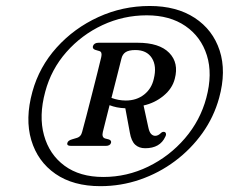

<svg xmlns="http://www.w3.org/2000/svg" viewBox="-20 -774 784 658"><path d="M324 -136Q231 -136 170 -178.2Q109 -220.5 87.2 -293.8Q65.5 -367 91 -459.5Q114.5 -545 174.2 -611.2Q234 -677.5 317 -715.5Q400 -753.5 493 -753.5Q585 -753.5 647.2 -712.8Q709.5 -672 732.8 -600.8Q756 -529.5 731 -438.5Q713 -373 673.8 -318Q634.5 -263 579.8 -222Q525 -181 459.8 -158.5Q394.5 -136 324 -136ZM334 -167.5Q415 -167.5 488 -203Q561 -238.5 613.8 -300Q666.5 -361.5 687 -438.5Q709 -520.5 689 -584.2Q669 -648 615.5 -684.8Q562 -721.5 483 -721.5Q403 -721.5 331.2 -688Q259.5 -654.5 207.5 -595.5Q155.5 -536.5 135 -459.5Q112.5 -376.5 130.8 -310.5Q149 -244.5 201.2 -206Q253.5 -167.5 334 -167.5ZM579 -504Q570.5 -470.5 540.5 -445.8Q510.5 -421 472 -412.5L488 -339Q491.5 -321.5 497.8 -315Q504 -308.5 512 -308.5Q522 -308.5 532 -318.5Q537 -323 542.5 -322Q547 -321.5 548.5 -316.8Q550 -312 546.5 -305.5Q528.5 -266 477.5 -266Q456.5 -266 443.2 -278.2Q430 -290.5 425 -319.5L409.5 -403Q394 -403.5 380.5 -406.2Q367 -409 355.5 -413.5Q348.5 -385 342.2 -360.8Q336 -336.5 332.5 -322Q328 -303.5 340 -299.5L353.5 -296Q362.5 -292.5 360.5 -284.5Q357.5 -274 342 -274H224Q207.5 -274 211 -284.5Q213 -292.5 227 -296.5L242 -301Q257.5 -305 261.5 -322Q267 -341.5 276 -376.5Q285 -411.5 295.2 -451.2Q305.5 -491 314 -525.5Q322.5 -560 327 -578.5Q331 -596 320.5 -599L307 -603Q296 -606.5 298.5 -616Q302.5 -627.5 318 -627.5H451.5Q526 -627.5 559.8 -593Q593.5 -558.5 579 -504ZM396 -572.5Q391.5 -554.5 382 -517Q372.5 -479.5 362 -438.5Q374 -434 386.2 -431.8Q398.5 -429.5 411 -429.5Q448 -429.5 473.8 -449.8Q499.5 -470 507 -503.5Q518 -547.5 500.5 -575Q483 -602.5 444 -602.5Q421.5 -602.5 410.5 -595.2Q399.5 -588 396 -572.5Z"/></svg>

Font: Fraunces 9pt
Style: Italic
Weight: 400
Italic angle: -16°
Version: Version 1.000;[b76b70a41]